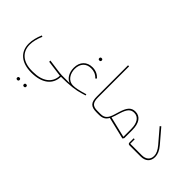

<svg xmlns="http://www.w3.org/2000/svg" viewBox="-101 -1427 2555 2555"><g transform="rotate(45 1176.5 -149.5)"><path d="M408 441H412C424 441 433 434 433 419C433 404 424 397 412 397H408C396 397 387 404 387 419C387 434 396 441 408 441ZM282 441H286C298 441 307 434 307 419C307 404 298 397 286 397H282C270 397 261 404 261 419C261 434 270 441 282 441ZM347 240C548 240 666 148 666 -7L662 -10V-23C641 -23 603 -28 573 -32L414 -54V-31L646 0C642 136 535 217 355 217H339C169 217 69 133 69 -10C69 -66 85 -133 115 -202L97 -210C68 -143 50 -72 50 -10C50 147 160 240 347 240Z M872 -515H876C888 -515 897 -522 897 -537C897 -552 888 -559 876 -559H872C860 -559 851 -552 851 -537C851 -522 860 -515 872 -515ZM652 0C840 0 936 -15 1014 -39L1074 -57L1069 -75L1008 -57C962 -44 908 -32 863 -32C768 -32 721 -119 721 -204C721 -304 779 -365 870 -365C919 -365 962 -353 1006 -307L1021 -324C982 -366 934 -388 874 -388C771 -388 701 -320 701 -206C701 -108 750 -45 802 -26V-23H662L652 -13Z M1338 0H1379L1389 -10V-23H1329C1240 -23 1209 -57 1209 -156V-740H1189V-156C1189 -40 1226 0 1338 0Z M1825 2 1839 -19V-172C1839 -300 1786 -375 1695 -375C1612 -375 1576 -319 1544 -215L1524 -150C1498 -64 1466 -23 1389 -23L1379 -13V0C1444 0 1484 -20 1513 -73ZM1542 -143 1562 -208C1595 -316 1632 -352 1695 -352C1772 -352 1818 -285 1818 -172V-23L1524 -94C1530 -108 1536 -124 1542 -143Z M1958 0H2164C2255 0 2308 -49 2308 -133C2308 -179 2288 -231 2240 -287L2076 -479L2059 -465L2223 -273C2268 -220 2288 -175 2288 -133C2288 -64 2242 -23 2164 -23H1948V-106H1929V-29C1929 -9 1938 0 1958 0Z"/></g></svg>

Font: IBM Plex Arabic Thin
Style: Regular
Weight: 100
Designer: Mike Abbink, Paul van der Laan, Pieter van Rosmalen, Wael Morcos, Khajak Apelian
Foundry: Bold Monday
Version: Version 1.0